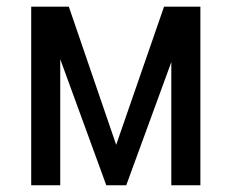

<svg xmlns="http://www.w3.org/2000/svg" viewBox="-20 -548 686 568"><path d="M323.7 -119.6 465.3 -528.3H572.8V0H486.8V-364.3L353.5 0H294.4L158.2 -373V0H72.3V-528.3H183.6Z"/></svg>

Font: Roboto Condensed
Style: Regular
Weight: 400
Designer: Google
Version: Version 2.001047; 2015